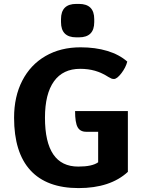

<svg xmlns="http://www.w3.org/2000/svg" viewBox="-20 -952 726 982"><path d="M634 -384V-73Q544 10 382 10Q219 10 135.5 -81Q52 -172 52 -350Q52 -458 94 -539.5Q136 -621 213 -665.5Q290 -710 392 -710Q468 -710 529 -691.5Q590 -673 631 -637Q623 -606 600.5 -577Q578 -548 563 -548Q556 -548 550.5 -550Q545 -552 535 -558Q501 -580 466 -590Q431 -600 390 -600Q302 -600 256 -536Q210 -472 210 -350Q210 -100 380 -100Q452 -100 482 -122V-278H421Q390 -278 377 -301.5Q364 -325 364 -384ZM292 -839V-854Q292 -932 370 -932H384Q462 -932 462 -854V-839Q462 -761 384 -761H370Q292 -761 292 -839Z"/></svg>

Font: Krub
Style: Bold
Weight: 700
Version: Version 1.000; ttfautohint (v1.6)